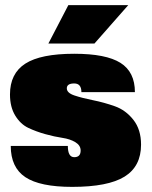

<svg xmlns="http://www.w3.org/2000/svg" viewBox="-20 -720 592 750"><path d="M270 -394Q241 -394 241 -375Q241 -357 271 -347Q301 -337 343.5 -328.5Q386 -320 428.5 -305Q471 -290 501 -252Q531 -214 531 -155Q531 -70 466.5 -30Q402 10 262 10Q136 10 79 -28Q22 -66 22 -150H245Q245 -106 270 -106Q295 -106 295 -132Q295 -152 274.5 -164.5Q254 -177 223.5 -181.5Q193 -186 157 -196Q121 -206 90.5 -220.5Q60 -235 39.5 -268.5Q19 -302 19 -351Q19 -433 79 -471.5Q139 -510 270 -510Q394 -510 450.5 -474.5Q507 -439 507 -360H298Q298 -394 270 -394ZM169 -550 247 -700H481L349 -550Z"/></svg>

Font: Fivo Sans Modern ExtBlk
Style: Regular
Weight: 950
Designer: Alexander Slobzheninov
Foundry: Alexander Slobzheninov
Version: 1.0